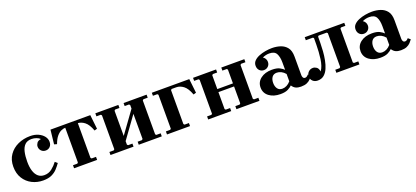

<svg xmlns="http://www.w3.org/2000/svg" viewBox="26 -1278 4493 2076"><g transform="rotate(-20 2272.5 -240.0)"><path d="M290 10Q221 10 163 -19.5Q105 -49 70 -105Q35 -161 35 -240Q35 -319 74 -375Q113 -431 177.5 -460.5Q242 -490 318 -490Q370 -490 410 -472Q450 -454 473 -424.5Q496 -395 496 -360Q496 -326 476 -305.5Q456 -285 426 -285Q396 -285 376 -305Q356 -325 356 -355Q356 -374 369.5 -394.5Q383 -415 418 -420Q404 -435 377 -445Q350 -455 321 -455Q273 -455 245.5 -428.5Q218 -402 206.5 -353.5Q195 -305 195 -240Q195 -176 209.5 -131.5Q224 -87 252 -63.5Q280 -40 321 -40Q371 -40 409 -70Q447 -100 474 -137L501 -114Q480 -84 454 -55.5Q428 -27 389 -8.5Q350 10 290 10Z M712 -445Q685 -445 658 -432.5Q631 -420 606.5 -390.5Q582 -361 563 -308L532 -317L550 -480H1008L1026 -317L995 -308Q967 -385 927.5 -415Q888 -445 846 -445ZM852 -454V-45L862 -35H912V0H647V-35H697L707 -45V-454Z M1271 -45 1281 -35H1331V0H1066V-35H1116L1126 -45V-435L1116 -445H1066V-480H1331V-445H1281L1271 -435ZM1596 -45 1606 -35H1656V0H1391V-35H1441L1451 -45V-435L1441 -445H1391V-480H1656V-445H1606L1596 -435ZM1451 -334 1271 -85V-145L1451 -394Z M2147 -480 2165 -317 2134 -308Q2106 -385 2066.5 -415Q2027 -445 1985 -445H1931L1921 -435V-45L1931 -35H1981V0H1716V-35H1766L1776 -45V-435L1766 -445H1716V-480Z M2515 0V-35H2565L2575 -45V-434L2565 -444H2515V-479H2780V-444H2730L2720 -434V-45L2730 -35H2780V0ZM2190 0V-35H2240L2250 -45V-434L2240 -444H2190V-479H2455V-444H2405L2395 -434V-45L2405 -35H2455V0ZM2315 -240V-275H2641V-240Z M3256 10Q3222 10 3197.5 -1Q3173 -12 3155 -40V-305Q3155 -368 3134.5 -406.5Q3114 -445 3054 -445Q3032 -445 3013 -440.5Q2994 -436 2975 -427Q2991 -417 3000.5 -401Q3010 -385 3010 -365Q3010 -335 2990 -315Q2970 -295 2940 -295Q2910 -295 2890 -315.5Q2870 -336 2870 -370Q2870 -402 2891.5 -424.5Q2913 -447 2948 -461.5Q2983 -476 3023.5 -483Q3064 -490 3101 -490Q3152 -490 3197.5 -475Q3243 -460 3271.5 -423.5Q3300 -387 3300 -320V-104Q3300 -90 3307 -77.5Q3314 -65 3330 -65Q3341 -65 3350.5 -71.5Q3360 -78 3368 -88L3395 -65Q3383 -48 3366.5 -30.5Q3350 -13 3324 -1.5Q3298 10 3256 10ZM3020 10Q2941 10 2890.5 -28Q2840 -66 2840 -130Q2840 -193 2890 -231.5Q2940 -270 3020 -270Q3076 -270 3107.5 -253.5Q3139 -237 3155 -220V-172Q3134 -197 3109 -209.5Q3084 -222 3059 -222Q3022 -222 3003.5 -196.5Q2985 -171 2985 -130Q2985 -90 3003.5 -64Q3022 -38 3059 -38Q3084 -38 3109 -50.5Q3134 -63 3155 -88V-40Q3139 -23 3107.5 -6.5Q3076 10 3020 10Z M3880 -444 3870 -434V-45L3880 -35H3930V0H3665V-35H3715L3725 -45V-434L3715 -444H3622L3613 -435Q3613 -407 3612.5 -363Q3612 -319 3608.5 -269Q3605 -219 3595.5 -169.5Q3586 -120 3568.5 -79.5Q3551 -39 3522 -14.5Q3493 10 3449 10Q3414 10 3392 -11Q3370 -32 3370 -63Q3370 -95 3391.5 -116Q3413 -137 3444 -137Q3464 -137 3484.5 -123Q3505 -109 3510 -72Q3527 -94 3538 -126.5Q3549 -159 3554.5 -198Q3560 -237 3562.5 -278Q3565 -319 3565.5 -359.5Q3566 -400 3566 -435L3557 -444H3475V-479H3930V-444Z M4406 10Q4372 10 4347.5 -1Q4323 -12 4305 -40V-305Q4305 -368 4284.5 -406.5Q4264 -445 4204 -445Q4182 -445 4163 -440.5Q4144 -436 4125 -427Q4141 -417 4150.5 -401Q4160 -385 4160 -365Q4160 -335 4140 -315Q4120 -295 4090 -295Q4060 -295 4040 -315.5Q4020 -336 4020 -370Q4020 -402 4041.5 -424.5Q4063 -447 4098 -461.5Q4133 -476 4173.5 -483Q4214 -490 4251 -490Q4302 -490 4347.5 -475Q4393 -460 4421.5 -423.5Q4450 -387 4450 -320V-104Q4450 -90 4457 -77.5Q4464 -65 4480 -65Q4491 -65 4500.5 -71.5Q4510 -78 4518 -88L4545 -65Q4533 -48 4516.5 -30.5Q4500 -13 4474 -1.5Q4448 10 4406 10ZM4170 10Q4091 10 4040.5 -28Q3990 -66 3990 -130Q3990 -193 4040 -231.5Q4090 -270 4170 -270Q4226 -270 4257.5 -253.5Q4289 -237 4305 -220V-172Q4284 -197 4259 -209.5Q4234 -222 4209 -222Q4172 -222 4153.5 -196.5Q4135 -171 4135 -130Q4135 -90 4153.5 -64Q4172 -38 4209 -38Q4234 -38 4259 -50.5Q4284 -63 4305 -88V-40Q4289 -23 4257.5 -6.5Q4226 10 4170 10Z"/></g></svg>

Font: Brygada 1918
Style: Regular
Weight: 400
Designer: Mateusz Machalski | Borys Kosmynka | Przemek Hoffer
Foundry: NIEPODLEGLA 2018
Version: Version 3.006